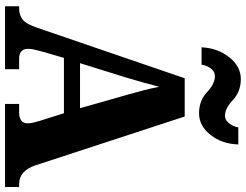

<svg xmlns="http://www.w3.org/2000/svg" viewBox="-127 -850 977 763"><g transform="rotate(90 361.5 -468.5)"><path d="M5 0H255V-56H213Q174 -56 174 -92Q174 -106 179 -124.5Q184 -143 187 -155L210 -234H430L460 -139Q462 -131 466 -117Q470 -103 470 -90Q470 -71 457.5 -63.5Q445 -56 429 -56H393V0H723V-56H711Q659 -56 637 -121L443 -714H291L90 -127Q75 -83 57 -69.5Q39 -56 14 -56H5ZM231 -298 289 -484Q298 -514 307.5 -548Q317 -582 325 -613Q331 -580 340 -546Q349 -512 358 -481L410 -298ZM430 -771Q480 -771 516 -816.5Q552 -862 554 -927H486Q483 -907 470 -890.5Q457 -874 440 -874Q411 -874 377.5 -905.5Q344 -937 294 -937Q244 -937 207.5 -891Q171 -845 168 -781H237Q240 -801 252 -817.5Q264 -834 283 -834Q313 -834 346.5 -802.5Q380 -771 430 -771Z"/></g></svg>

Font: Noto Serif SemiCondensed Extra
Style: Regular
Weight: 800
Width: 4
Designer: Monotype Design Team
Foundry: Monotype Imaging Inc.
Version: Version 1.002